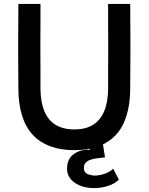

<svg xmlns="http://www.w3.org/2000/svg" viewBox="-20 -753 760 982"><path d="M74 -733H187Q187 -672 187 -628Q187 -584 186.5 -548.5Q186 -513 186.5 -478Q187 -443 187 -400.5Q187 -358 187 -300Q189 -91 360 -91Q531 -91 533 -300Q533 -358 533 -400.5Q533 -443 533.5 -478Q534 -513 533.5 -548.5Q533 -584 533 -628Q533 -672 533 -733H646Q646 -672 646.5 -628Q647 -584 647 -548.5Q647 -513 647 -478Q647 -443 646.5 -400.5Q646 -358 646 -300Q645 -140 572 -62.5Q499 15 360 15Q222 15 148.5 -62.5Q75 -140 74 -300Q74 -358 73.5 -400.5Q73 -443 73 -478Q73 -513 73 -548.5Q73 -584 73.5 -628Q74 -672 74 -733ZM460 209Q403 209 363 182Q323 155 323 110Q323 59 358 34.5Q393 10 441 13L430 -25H505L517 52L481 56Q441 61 425 73Q409 85 409 105Q409 130 429 137.5Q449 145 465 145Q485 145 511.5 137Q538 129 559 110L588 166Q570 185 535 197Q500 209 460 209Z"/></svg>

Font: Kreadon Light
Style: Bold
Weight: 600
Designer: Reiya WATANABE
Foundry: StudioGnu
Version: Version 1.003; ttfautohint (v1.8.4.7-5d5b);gftools[0.9.32]